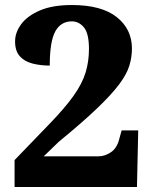

<svg xmlns="http://www.w3.org/2000/svg" viewBox="-20 -744 607 764"><path d="M38 0V-107L175 -249Q238 -314 272.5 -362.5Q307 -411 320.5 -455Q334 -499 334 -549Q334 -611 314 -635Q294 -659 266 -659Q222 -659 200 -619Q178 -579 178 -483Q142 -483 110 -491Q78 -499 59 -520Q40 -541 40 -579Q40 -615 64.5 -648Q89 -681 139 -702.5Q189 -724 266 -724Q384 -724 444.5 -676Q505 -628 505 -551Q505 -516 494.5 -482Q484 -448 453.5 -407.5Q423 -367 365.5 -312Q308 -257 214 -180L154 -122H372Q397 -122 421 -138Q445 -154 454 -189L464 -225H530L525 0Z"/></svg>

Font: Noto Serif Georgian ExtraBold
Style: Regular
Weight: 800
Designer: Monotype Design Team, Akaki Razmadze
Foundry: Google LLC
Version: Version 2.003; ttfautohint (v1.8.4.7-5d5b)